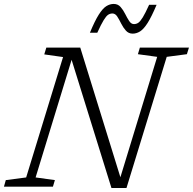

<svg xmlns="http://www.w3.org/2000/svg" viewBox="-45 -949 980 976"><path d="M802.5 -660 598 6.5H521.5L319 -645L136 -47L234 -33.5L224 0H-25L-15.5 -33.5L88 -47L275.5 -659L180 -672.5L190.5 -707H363L567 -48L754 -660L656 -673.5L666 -707H915.5L905 -673.5ZM751 -924.5Q725.5 -864 705.5 -832.5Q685.5 -801 667.2 -789.5Q649 -778 629.5 -778Q608.5 -778 594.8 -793.5Q581 -809 571 -829.2Q561 -849.5 551 -865Q541 -880.5 526.5 -880.5Q514.5 -880.5 504.5 -873.8Q494.5 -867 481.8 -846.2Q469 -825.5 449.5 -782.5H412Q437 -843 457 -874.5Q477 -906 495.2 -917.5Q513.5 -929 533 -929Q554.5 -929 568 -913.5Q581.5 -898 591.5 -877.8Q601.5 -857.5 611.8 -842Q622 -826.5 636 -826.5Q648 -826.5 658 -833.2Q668 -840 680.8 -860.8Q693.5 -881.5 713 -924.5Z"/></svg>

Font: Newsreader Caption Light
Style: Italic
Weight: 300
Italic angle: -17°
Designer: Hugues Gentile
Foundry: Production Type
Version: Version 1.001